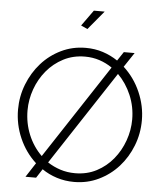

<svg xmlns="http://www.w3.org/2000/svg" viewBox="-60 -970 874 1027"><g transform="rotate(5 376.5 -456.0)"><path d="M639 -710 587 -632Q645 -579 677 -505.5Q709 -432 709 -355Q709 -283 683.5 -218Q658 -153 613.5 -103.5Q569 -54 508 -24.5Q447 5 376 5Q327 5 283 -9Q239 -23 203 -48L172 0H115L165 -77Q108 -129 76 -202Q44 -275 44 -355Q44 -426 69.5 -491Q95 -556 139.5 -606Q184 -656 245 -685.5Q306 -715 377 -715Q426 -715 469 -701Q512 -687 549 -662L581 -710ZM95 -355Q95 -286 120.5 -224.5Q146 -163 192 -118L523 -622Q491 -644 454.5 -656Q418 -668 377 -668Q313 -668 261 -641Q209 -614 172 -569.5Q135 -525 115 -469Q95 -413 95 -355ZM657 -355Q657 -423 631 -484.5Q605 -546 560 -591L229 -87Q261 -66 298 -54Q335 -42 377 -42Q441 -42 492.5 -69Q544 -96 580.5 -140.5Q617 -185 637 -241Q657 -297 657 -355ZM376 -816 341 -832 402 -917H460Z"/></g></svg>

Font: Oxford Sans
Style: Regular
Weight: 300
Designer: Matt McInerney, Pablo Impallari, Rodrigo Fuenzalida
Foundry: Matt McInerney, Pablo Impallari, Rodrigo Fuenzalida
Version: Version 3.000g; ttfautohint (v1.5) -l 8 -r 28 -G 28 -x 14 -D